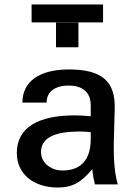

<svg xmlns="http://www.w3.org/2000/svg" viewBox="-20 -823 601 857"><path d="M385 -202C385 -111 342 -62 259 -62C205 -62 163 -98 163 -144C163 -210 228 -236 335 -236C354 -236 367 -235 385 -233ZM55 -140C55 -48 128 14 238 14C301 14 341 -7 392 -68C394 -47 396 -29 404 0H506C496 -30 486 -91 488 -189L492 -337C496 -462 432 -513 288 -513C155 -513 80 -459 80 -365H188C188 -413 225 -441 286 -441C351 -441 385 -410 385 -352V-304C364 -306 340 -308 318 -308C151 -309 55 -254 55 -140ZM330 -722H230V-612H330ZM440 -803H121V-723H440Z"/></svg>

Font: Perun Medium
Style: Regular
Weight: 500
Foundry: Copyright (c) Stefan Peev, Context Ltd, 2016
Version: Version 1.089